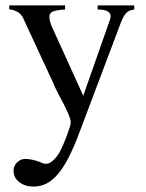

<svg xmlns="http://www.w3.org/2000/svg" viewBox="-20 -470 540 708"><path d="M475 -435Q457 -433 447 -423.5Q437 -414 427 -390L273 18Q253 72 233.5 110Q214 148 193.5 172Q173 196 151 207Q129 218 104 218Q72 218 51 201.5Q30 185 30 160Q30 142 43 129Q56 116 73 116Q96 116 126 127Q140 134 151 134Q162 134 176 121.5Q190 109 201 89Q207 78 214 61.5Q221 45 227 29Q233 13 237 0Q241 -13 241 -19Q241 -30 229.5 -56Q218 -82 197 -120L182 -150L179 -158L65 -404Q53 -430 14 -436V-450H220V-435Q188 -433 175 -427.5Q162 -422 162 -408Q162 -393 172 -370L287 -117L384 -393Q388 -402 388 -410Q388 -435 340 -435V-450H475Z"/></svg>

Font: Klingon pIqaD vaHbo'
Style: Regular
Weight: 400
Width: 0
Designer: Mike Neff (qa'vaj)
Foundry: Mike Neff and Michael Everson
Version: Version 2.003